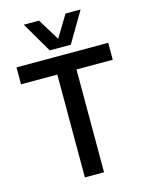

<svg xmlns="http://www.w3.org/2000/svg" viewBox="-134 -1003 828 1084"><g transform="rotate(-15 279.5 -461.0)"><path d="M548 -601H336V0H224V-601H12V-700H548ZM446 -922 341 -744H218L114 -922H203L281 -795L358 -922Z"/></g></svg>

Font: Georama Medium
Style: Regular
Weight: 500
Designer: Jean-Baptiste Levee
Foundry: Production Type
Version: Version 1.000